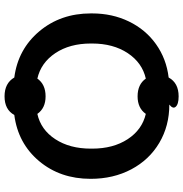

<svg xmlns="http://www.w3.org/2000/svg" viewBox="0 -784 825 866"><g transform="rotate(90 413.0 -350.5)"><path d="M329.1 -2Q201.7 -18.6 120.8 -114.7Q40 -210.9 40 -347.2V-353Q40 -443.8 76.4 -519Q112.8 -594.2 178.7 -641.1Q244.6 -688 329.1 -698.2Q353.5 -743.2 414.1 -743.2Q450.7 -743.2 461.9 -729Q471.2 -716.8 451.2 -701.2Q547.4 -701.2 623.8 -656Q700.2 -610.8 743.2 -529.8Q786.1 -448.7 786.1 -346.2Q786.1 -209 706.1 -113.8Q626 -18.6 498 -2Q474.1 42 414.1 42Q354.5 42 329.1 -2ZM334 -106Q359.9 -143.1 414.1 -143.1Q467.3 -143.1 493.2 -106Q564.5 -121.6 607.2 -186.8Q649.9 -252 649.9 -347.2V-353Q649.9 -448.2 607.2 -513.4Q564.5 -578.6 493.2 -595.2Q467.3 -558.1 414.1 -558.1Q359.9 -558.1 334 -595.2Q262.7 -579.1 219.2 -513.7Q175.8 -448.2 175.8 -353V-347.2Q175.8 -252 219.2 -187Q262.7 -122.1 334 -106Z"/></g></svg>

Font: Fixel Text SemiBold
Style: Regular
Weight: 600
Width: 4
Designer: AlfaBravo + MacPaw
Foundry: Kyrylo Tkachov, Marchela Mozhyna, Serhii Makarenko, Maria Weinstein, Zakhar Kryvoshyya
Version: Version 1.211